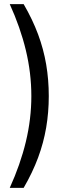

<svg xmlns="http://www.w3.org/2000/svg" viewBox="-20 -725 358 925"><path d="M94 180H27Q78 68 104.5 -42Q131 -152 131 -262Q131 -373 104.5 -483Q78 -593 27 -705H94Q137 -631 163.5 -559.5Q190 -488 202.5 -414.5Q215 -341 215 -262Q215 -184 202.5 -110.5Q190 -37 163.5 34.5Q137 106 94 180Z"/></svg>

Font: Mulish ExtraLight
Style: Regular
Weight: 400
Version: Version 3.603